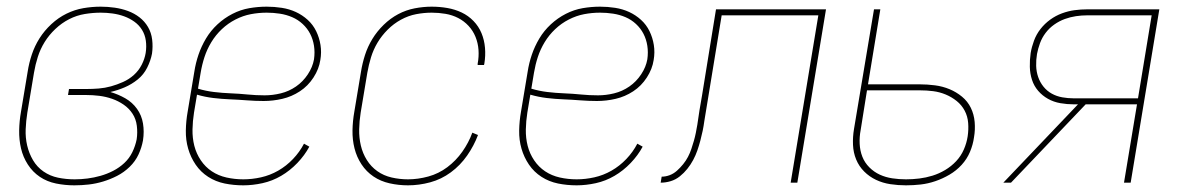

<svg xmlns="http://www.w3.org/2000/svg" viewBox="-20 -548 3540 576"><path d="M203 8Q175 8 148 2.5Q121 -3 99.5 -17.5Q78 -32 63.5 -54.5Q49 -77 43 -103Q37 -129 37.5 -157Q38 -185 43 -213L63 -333Q67 -359 75.5 -384.5Q84 -410 98.5 -433Q113 -456 134 -475.5Q155 -495 179.5 -507Q204 -519 230 -523.5Q256 -528 282 -528Q303 -528 324 -525Q345 -522 364 -515Q383 -508 398.5 -496Q414 -484 424 -467Q434 -450 436.5 -429Q439 -408 436 -387Q432 -366 421.5 -345Q411 -324 393 -309.5Q375 -295 354 -286Q333 -277 311 -272Q335 -265 356 -253Q377 -241 391 -221.5Q405 -202 409 -177.5Q413 -153 409 -127Q405 -105 395.5 -84.5Q386 -64 369 -47.5Q352 -31 331.5 -20.5Q311 -10 289.5 -3.5Q268 3 246.5 5.5Q225 8 203 8ZM204 -10Q223 -10 242.5 -12.5Q262 -15 281.5 -20.5Q301 -26 319.5 -35.5Q338 -45 353 -59Q368 -73 377 -91.5Q386 -110 390 -130Q393 -150 390.5 -170.5Q388 -191 377.5 -207Q367 -223 351 -234Q335 -245 316.5 -251.5Q298 -258 278 -260.5Q258 -263 237 -263H184L187 -281H240Q258 -281 276.5 -282.5Q295 -284 313 -289Q331 -294 349 -302Q367 -310 381.5 -323Q396 -336 405 -353.5Q414 -371 417 -389Q420 -408 417.5 -426Q415 -444 406 -458.5Q397 -473 383 -483Q369 -493 352.5 -499Q336 -505 318 -507.5Q300 -510 282 -510Q259 -510 234.5 -506Q210 -502 187.5 -490.5Q165 -479 146 -461Q127 -443 114 -422Q101 -401 93.5 -377.5Q86 -354 82 -330L62 -210Q58 -185 57 -160Q56 -135 61.5 -111.5Q67 -88 79 -67.5Q91 -47 110.5 -33.5Q130 -20 154 -15Q178 -10 204 -10Z M710 8Q681 8 654 2.5Q627 -3 604.5 -17.5Q582 -32 567 -54Q552 -76 544.5 -102Q537 -128 537.5 -156.5Q538 -185 543 -213L563 -333Q567 -359 575.5 -384Q584 -409 598 -432.5Q612 -456 632.5 -475Q653 -494 677.5 -506.5Q702 -519 728 -523.5Q754 -528 780 -528Q803 -528 825.5 -524.5Q848 -521 867.5 -512Q887 -503 903 -488.5Q919 -474 928.5 -454.5Q938 -435 941.5 -413Q945 -391 941 -368Q937 -341 920.5 -315.5Q904 -290 879.5 -274Q855 -258 827 -251.5Q799 -245 771 -245Q746 -245 720.5 -247Q695 -249 670 -250Q645 -251 620 -254Q595 -257 571 -264L562 -210Q558 -185 557.5 -159.5Q557 -134 563 -110.5Q569 -87 582.5 -67Q596 -47 615.5 -34Q635 -21 659.5 -15.5Q684 -10 710 -10Q736 -10 763 -16Q790 -22 814.5 -36Q839 -50 859 -71Q879 -92 892 -117L908 -108Q894 -82 872 -59Q850 -36 823.5 -20.5Q797 -5 767.5 1.5Q738 8 710 8ZM774 -262Q798 -262 822.5 -268Q847 -274 868 -288.5Q889 -303 903.5 -325Q918 -347 922 -370Q925 -391 922 -410.5Q919 -430 910.5 -446.5Q902 -463 888 -476Q874 -489 856.5 -496.5Q839 -504 819.5 -507Q800 -510 780 -510Q756 -510 732.5 -505.5Q709 -501 686.5 -489.5Q664 -478 645.5 -460.5Q627 -443 614 -421.5Q601 -400 593.5 -377Q586 -354 582 -330L574 -282Q597 -275 622 -272Q647 -269 672.5 -268Q698 -267 723 -264.5Q748 -262 774 -262Z M1204 8Q1176 8 1149 2Q1122 -4 1100.5 -18.5Q1079 -33 1064.5 -55Q1050 -77 1043.5 -103Q1037 -129 1037.5 -157Q1038 -185 1043 -213L1063 -333Q1067 -358 1075 -383Q1083 -408 1097 -431Q1111 -454 1131 -473.5Q1151 -493 1174.5 -505.5Q1198 -518 1224 -523Q1250 -528 1275 -528Q1299 -528 1322 -524Q1345 -520 1365 -510.5Q1385 -501 1400.5 -485Q1416 -469 1424.5 -448.5Q1433 -428 1435 -404.5Q1437 -381 1433 -357Q1433 -356 1432.5 -355Q1432 -354 1432 -353H1413Q1413 -354 1413 -355Q1413 -356 1413 -357Q1417 -378 1415.5 -398.5Q1414 -419 1406.5 -437.5Q1399 -456 1385.5 -470.5Q1372 -485 1354.5 -494Q1337 -503 1316.5 -506.5Q1296 -510 1275 -510Q1252 -510 1228.5 -505.5Q1205 -501 1183 -489Q1161 -477 1143 -459Q1125 -441 1112.5 -420Q1100 -399 1093 -376Q1086 -353 1082 -330L1062 -210Q1058 -185 1057.5 -160Q1057 -135 1062.5 -111.5Q1068 -88 1080.5 -68Q1093 -48 1112 -34.5Q1131 -21 1155 -15.5Q1179 -10 1204 -10Q1234 -10 1265 -18.5Q1296 -27 1322 -46.5Q1348 -66 1367 -93Q1386 -120 1397 -150L1414 -143Q1402 -111 1381.5 -81.5Q1361 -52 1332.5 -31Q1304 -10 1270.5 -1Q1237 8 1204 8Z M1710 8Q1681 8 1654 2.5Q1627 -3 1604.5 -17.5Q1582 -32 1567 -54Q1552 -76 1544.5 -102Q1537 -128 1537.5 -156.5Q1538 -185 1543 -213L1563 -333Q1567 -359 1575.5 -384Q1584 -409 1598 -432.5Q1612 -456 1632.5 -475Q1653 -494 1677.5 -506.5Q1702 -519 1728 -523.5Q1754 -528 1780 -528Q1803 -528 1825.5 -524.5Q1848 -521 1867.5 -512Q1887 -503 1903 -488.5Q1919 -474 1928.5 -454.5Q1938 -435 1941.5 -413Q1945 -391 1941 -368Q1937 -341 1920.5 -315.5Q1904 -290 1879.5 -274Q1855 -258 1827 -251.5Q1799 -245 1771 -245Q1746 -245 1720.5 -247Q1695 -249 1670 -250Q1645 -251 1620 -254Q1595 -257 1571 -264L1562 -210Q1558 -185 1557.5 -159.5Q1557 -134 1563 -110.5Q1569 -87 1582.5 -67Q1596 -47 1615.5 -34Q1635 -21 1659.5 -15.5Q1684 -10 1710 -10Q1736 -10 1763 -16Q1790 -22 1814.5 -36Q1839 -50 1859 -71Q1879 -92 1892 -117L1908 -108Q1894 -82 1872 -59Q1850 -36 1823.5 -20.5Q1797 -5 1767.5 1.5Q1738 8 1710 8ZM1774 -262Q1798 -262 1822.5 -268Q1847 -274 1868 -288.5Q1889 -303 1903.5 -325Q1918 -347 1922 -370Q1925 -391 1922 -410.5Q1919 -430 1910.5 -446.5Q1902 -463 1888 -476Q1874 -489 1856.5 -496.5Q1839 -504 1819.5 -507Q1800 -510 1780 -510Q1756 -510 1732.5 -505.5Q1709 -501 1686.5 -489.5Q1664 -478 1645.5 -460.5Q1627 -443 1614 -421.5Q1601 -400 1593.5 -377Q1586 -354 1582 -330L1574 -282Q1597 -275 1622 -272Q1647 -269 1672.5 -268Q1698 -267 1723 -264.5Q1748 -262 1774 -262Z M1962 0 1965 -18Q1977 -18 1989 -22.5Q2001 -27 2011 -36Q2021 -45 2029.5 -55.5Q2038 -66 2044 -77.5Q2050 -89 2054 -101Q2058 -113 2061.5 -125Q2065 -137 2067.5 -149.5Q2070 -162 2072 -174Q2075 -196 2078.5 -217.5Q2082 -239 2086 -261L2128 -520H2458L2372 0H2352L2435 -502H2145L2105 -258Q2102 -240 2099 -221.5Q2096 -203 2093 -185Q2091 -170 2088 -155.5Q2085 -141 2081 -126Q2077 -111 2072 -96.5Q2067 -82 2059.5 -68Q2052 -54 2042 -41.5Q2032 -29 2019.5 -19Q2007 -9 1992 -4.5Q1977 0 1962 0Z M2698 8Q2674 8 2651 4.5Q2628 1 2608 -8.5Q2588 -18 2572.5 -33.5Q2557 -49 2548.5 -69.5Q2540 -90 2539 -113.5Q2538 -137 2542 -161L2602 -520H2621L2584 -295H2739Q2762 -295 2785 -292Q2808 -289 2828.5 -280.5Q2849 -272 2866 -258Q2883 -244 2892.5 -224.5Q2902 -205 2904 -182Q2906 -159 2902 -136Q2899 -114 2890 -92.5Q2881 -71 2865 -53.5Q2849 -36 2828.5 -24Q2808 -12 2786 -4.5Q2764 3 2742 5.5Q2720 8 2698 8ZM2698 -10Q2718 -10 2738 -12.5Q2758 -15 2777.5 -21Q2797 -27 2815.5 -38Q2834 -49 2848.5 -64.5Q2863 -80 2871.5 -99.5Q2880 -119 2883 -139Q2886 -159 2884.5 -179Q2883 -199 2874 -216Q2865 -233 2850 -245Q2835 -257 2817 -264.5Q2799 -272 2779.5 -274.5Q2760 -277 2739 -277H2581L2562 -158Q2558 -137 2559 -116.5Q2560 -96 2567 -78Q2574 -60 2588 -46Q2602 -32 2619.5 -24Q2637 -16 2657 -13Q2677 -10 2698 -10Z M2990 0 3214 -235H3201Q3181 -235 3161 -238.5Q3141 -242 3124 -251.5Q3107 -261 3094.5 -275.5Q3082 -290 3076 -308.5Q3070 -327 3069.5 -347.5Q3069 -368 3072 -389Q3075 -407 3082 -426Q3089 -445 3101.5 -461Q3114 -477 3130.5 -489Q3147 -501 3166 -508Q3185 -515 3204 -517.5Q3223 -520 3242 -520H3458L3372 0H3352L3391 -235H3237L3013 0ZM3394 -253 3435 -502H3242Q3225 -502 3208 -499.5Q3191 -497 3174.5 -491Q3158 -485 3143 -474.5Q3128 -464 3117 -449.5Q3106 -435 3100 -418.5Q3094 -402 3091 -386Q3088 -368 3088.5 -350.5Q3089 -333 3094.5 -317Q3100 -301 3110.5 -288Q3121 -275 3135.5 -267Q3150 -259 3167 -256Q3184 -253 3201 -253Z"/></svg>

Font: Iosevka SS04 Thin
Style: Italic
Weight: 100
Italic angle: -9°
Monospace: yes
Designer: Belleve Invis
Foundry: Belleve Invis
Version: Version 19.0.0; ttfautohint (v1.8.4)